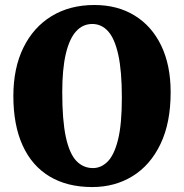

<svg xmlns="http://www.w3.org/2000/svg" viewBox="-20 -738 744 776"><path d="M361.6 -717.8Q455 -717.8 524.2 -675.2Q593.5 -632.7 631.6 -553.7Q669.7 -474.7 669.7 -365.2Q669.7 -241.2 628.6 -155.8Q587.6 -70.3 516 -26.2Q444.5 18 352.9 18Q251.6 18 180.2 -25Q108.9 -67.9 71.5 -150.1Q34 -232.3 34 -349.9Q34 -462.7 74.5 -545.3Q114.9 -627.9 188.5 -672.8Q262.2 -717.8 361.6 -717.8ZM472.5 -342.9Q472.5 -450.8 458.1 -516.4Q443.7 -581.9 417 -611.5Q390.3 -641.1 353.1 -641.1Q314.3 -641.1 287.3 -611.1Q260.3 -581.1 245.9 -519.9Q231.6 -458.7 231.6 -364.9Q231.6 -251.8 246 -184.7Q260.5 -117.6 288.2 -88.1Q316 -58.7 355.8 -58.7Q389 -58.7 415.4 -85.3Q441.8 -112 457.2 -174.1Q472.5 -236.2 472.5 -342.9Z"/></svg>

Font: Fraunces SuperSoft
Style: Regular
Weight: 900
Version: Version 1.000;[b76b70a41]